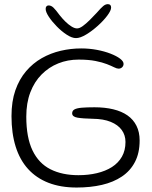

<svg xmlns="http://www.w3.org/2000/svg" viewBox="-20 -844 716 902"><path d="M340 37Q265 37 207.8 14.8Q150.5 -7.5 111.8 -50.2Q73 -93 53.5 -155.5Q34 -218 34 -298.5Q34 -367.5 52.2 -419.8Q70.5 -472 102.5 -509.5Q134.5 -547 176.2 -570.8Q218 -594.5 265.5 -605.5Q313 -616.5 361.5 -616.5Q399.5 -616.5 435.2 -609.8Q471 -603 499.2 -592Q527.5 -581 544 -568.5Q560.5 -556 560.5 -544Q560.5 -534.5 553.8 -528Q547 -521.5 537 -521.5Q529 -521.5 516 -528Q503 -534.5 482 -542.8Q461 -551 428.8 -557.5Q396.5 -564 349 -564Q298 -564 253.8 -546.2Q209.5 -528.5 175.5 -494.2Q141.5 -460 122.5 -410.2Q103.5 -360.5 103.5 -296Q103.5 -198 132.8 -137.2Q162 -76.5 217 -48.8Q272 -21 348.5 -21Q395 -21 435.2 -30.5Q475.5 -40 505.8 -59.2Q536 -78.5 552.8 -108Q569.5 -137.5 569.5 -177Q569.5 -209 552 -233.2Q534.5 -257.5 500.2 -271.5Q466 -285.5 416 -286Q369 -287 344 -291.2Q319 -295.5 319 -311.5Q319 -324 330 -330Q341 -336 364 -338Q387 -340 424 -340Q473 -340 512.2 -330.5Q551.5 -321 579 -301.8Q606.5 -282.5 621.2 -253Q636 -223.5 636 -184Q636 -125.5 614.2 -83.5Q592.5 -41.5 552.8 -14.8Q513 12 459 24.5Q405 37 340 37ZM337 -665Q318 -665 293.8 -680.8Q269.5 -696.5 246.8 -719.8Q224 -743 209.2 -765.5Q194.5 -788 194.5 -802Q194.5 -810 198.2 -814.2Q202 -818.5 208.5 -818.5Q220.5 -818.5 231.5 -807.8Q242.5 -797 260 -773Q272.5 -757 287 -742.8Q301.5 -728.5 316 -719.5Q330.5 -710.5 342 -710.5Q353.5 -710.5 368.8 -721.5Q384 -732.5 401.2 -749.5Q418.5 -766.5 434.5 -784Q454.5 -807 465.2 -815.8Q476 -824.5 486.5 -824.5Q502 -824.5 502 -808.5Q502 -794.5 484.2 -770.8Q466.5 -747 439.5 -722.8Q412.5 -698.5 384.8 -681.8Q357 -665 337 -665Z"/></svg>

Font: Gluten ExtraLight
Style: Regular
Weight: 250
Designer: Tyler Finck
Foundry: Etcetera Type Company
Version: Version 1.300